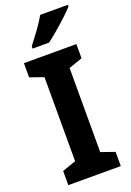

<svg xmlns="http://www.w3.org/2000/svg" viewBox="-174 -994 721 1056"><g transform="rotate(-20 186.5 -466.5)"><path d="M340 0H33V-83L113 -111V-603L33 -631V-714H340V-631L260 -603V-111L340 -83ZM370 -923Q353 -904 323 -876Q293 -848 260 -820Q227 -792 202 -773H105V-786Q130 -818 159.5 -858.5Q189 -899 208 -933H370Z"/></g></svg>

Font: Noto Sans Khmer UI SemiCondensed
Style: Bold
Weight: 700
Width: 4
Designer: Danh Hong and the Monotype Design Team
Foundry: Monotype Imaging Inc.
Version: Version 2.002; ttfautohint (v1.8.4.7-5d5b)